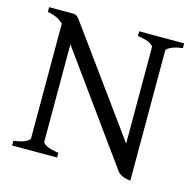

<svg xmlns="http://www.w3.org/2000/svg" viewBox="-95 -713 839 825"><g transform="rotate(15 324.5 -300.0)"><path d="M24.4 0V-21Q60.5 -25.4 77.9 -34.7Q95.2 -43.9 95.2 -50.8V-561Q79.1 -576.2 61.3 -583.7Q43.5 -591.3 24.4 -594.2V-615.2H127.9Q135.3 -615.2 139.9 -614Q144.5 -612.8 149.4 -608.9Q154.3 -605 159.9 -597.4Q165.5 -589.8 174.8 -577.1L495.6 -134.8V-564Q495.6 -569.8 479.7 -579.3Q463.9 -588.9 424.8 -594.2V-615.2H625V-594.2Q589.8 -589.4 572 -580.1Q554.2 -570.8 554.2 -564V14.6Q529.8 11.7 515.9 4.9Q502 -2 496.1 -10.3L153.8 -484.9V-50.8Q153.8 -44.9 170.2 -35.6Q186.5 -26.4 224.6 -21V0Z"/></g></svg>

Font: Noto Serif Devanagari
Style: Bold
Weight: 700
Designer: Monotype Design Team
Foundry: Monotype Imaging Inc.
Version: Version 1.01